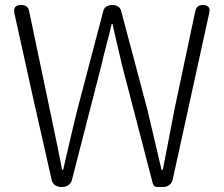

<svg xmlns="http://www.w3.org/2000/svg" viewBox="-20 -749 897 769"><path d="M111 -364 187 -28C191 -9 208 0 227 0C246 0 263 -9 268 -28L386 -487C399 -545 414 -595 427 -652H431C443 -595 456 -545 469 -487L592 -14C595 -5 601 0 610 0H630H633C653 0 668 -12 672 -31L818 -697C823 -718 814 -729 792 -729C775 -729 765 -720 762 -704L678 -307C663 -228 648 -149 632 -69H627C608 -149 590 -228 571 -307L465 -706C461 -722 446 -729 430 -729C414 -729 398 -722 394 -706L289 -307C270 -228 251 -149 233 -69H229C213 -149 197 -228 180 -307L97 -703C94 -721 83 -729 65 -729C41 -729 33 -717 38 -694Z"/></svg>

Font: GenSenRounded2 TW L
Style: Regular
Weight: 300
Version: Version 2.100;PS 2.1;hotconv 16.6.51;makeotf.lib2.5.65220 DE